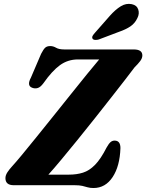

<svg xmlns="http://www.w3.org/2000/svg" viewBox="-20 -955 754 990"><path d="M365 0H51Q8 0 8 -36.5Q8 -51 18.2 -66.8Q28.5 -82.5 42.5 -97.5Q60.5 -117 93.8 -157.2Q127 -197.5 169.5 -250Q212 -302.5 258 -360Q304 -417.5 348.5 -473Q393 -528.5 430.2 -574.5Q467.5 -620.5 491.5 -648.5H381.5Q330 -648.5 289.2 -619Q248.5 -589.5 204 -526Q188.5 -505 174 -501Q159.5 -497 146 -502.5Q117 -513 139.5 -555L192 -677.5Q204 -701 213.2 -709.2Q222.5 -717.5 239 -717.5Q254.5 -717.5 269.2 -708.8Q284 -700 312.5 -700H670Q714 -700 714 -669Q714 -655 702.8 -640Q691.5 -625 674 -608Q657 -585 625.5 -544.5Q594 -504 553.5 -452.2Q513 -400.5 468.2 -344Q423.5 -287.5 379.2 -233Q335 -178.5 296.2 -132Q257.5 -85.5 229.5 -54.5H335.5Q375.5 -54.5 408 -64.8Q440.5 -75 470 -105Q499.5 -135 530 -195Q541 -214.5 550 -222.2Q559 -230 571 -230Q601 -230 601 -191.5Q598 -98.5 560.8 -42Q523.5 14.5 462 14.5Q444.5 14.5 432 10.8Q419.5 7 404.5 3.5Q389.5 0 365 0ZM546.5 -873.5Q575 -905.5 602.5 -922.5Q630 -939.5 659.5 -933.5Q685.5 -928 692.8 -906.2Q700 -884.5 688.5 -862Q676 -835 652.5 -819Q629 -803 592.5 -790.5L489.5 -751.5Q480 -748.5 470.2 -749.2Q460.5 -750 457 -756Q453.5 -763 458 -770.8Q462.5 -778.5 470 -786.5Z"/></svg>

Font: Fraunces 9pt
Style: Bold Italic
Weight: 700
Italic angle: -16°
Version: Version 1.000;[b76b70a41]